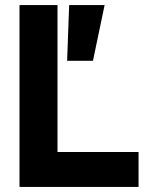

<svg xmlns="http://www.w3.org/2000/svg" viewBox="-20 -729 582 758"><path d="M57 -709V9H527V-129H207V-709ZM253 -709 245 -489H347L393 -709Z"/></svg>

Font: Kalas SG
Style: Bold
Weight: 700
Designer: Kalas
Foundry: Kalas
Version: Version 2.000;FEAKit 1.0